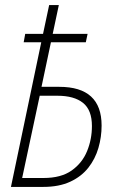

<svg xmlns="http://www.w3.org/2000/svg" viewBox="-20 -734 475 754"><path d="M23 0 142 -568H73L79 -601H149L173 -714H211L187 -601H324L317 -568H180L143 -393H213Q379 -393 379 -241Q379 -196 366.5 -153Q354 -110 327 -75.5Q300 -41 256 -20.5Q212 0 150 0ZM151 -35Q220 -35 261.5 -64.5Q303 -94 322 -140.5Q341 -187 341 -239Q341 -302 306 -330Q271 -358 206 -358H136L67 -35Z"/></svg>

Font: Noto Sans Condensed ExtraLight
Style: Italic
Weight: 200
Width: 3
Italic angle: -12°
Designer: Monotype Design Team
Foundry: Monotype Imaging Inc.
Version: Version 2.013; ttfautohint (v1.8.4.7-5d5b)